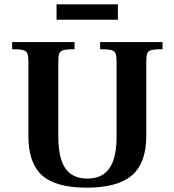

<svg xmlns="http://www.w3.org/2000/svg" viewBox="-20 -854 802 886"><path d="M380 12Q238 12 174.5 -44.5Q111 -101 111 -226V-570Q111 -594 106.5 -606.5Q102 -619 86.5 -623Q71 -627 36 -627V-660H324V-627Q290 -627 274 -623Q258 -619 253.5 -607Q249 -595 249 -570V-222Q249 -159 263 -116Q277 -73 307 -51.5Q337 -30 383 -30Q430 -30 459.5 -51.5Q489 -73 503.5 -115.5Q518 -158 518 -222V-570Q518 -595 513.5 -607Q509 -619 493 -623Q477 -627 442 -627V-660H730V-627Q695 -627 679 -623Q663 -619 659 -606.5Q655 -594 655 -570V-226Q655 -102 589 -45Q523 12 380 12ZM241 -763V-834H524V-763Z"/></svg>

Font: Frank Ruhl Libre SemiBold
Style: Regular
Weight: 600
Designer: Yanek Iontef
Foundry: Fontef
Version: Version 6.003;gftools[0.9.30]